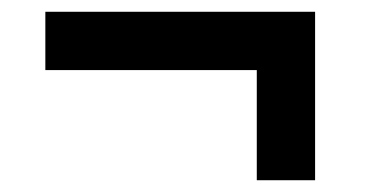

<svg xmlns="http://www.w3.org/2000/svg" viewBox="-20 -420 627 326"><path d="M515 -114H416V-301H57V-400H515Z"/></svg>

Font: Bruno Ace
Style: Regular
Weight: 400
Version: Version 1.100; ttfautohint (v1.8.4.7-5d5b);gftools[0.9.27]